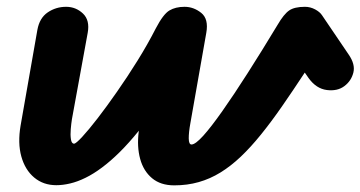

<svg xmlns="http://www.w3.org/2000/svg" viewBox="-20 -548 1085 578"><path d="M504.5 10Q463.5 10 437.8 -11.5Q412 -33 402 -69.5Q392 -106 397.5 -150.5L398 -154.5Q368.5 -118 340.8 -90.5Q313 -63 287.2 -43.8Q261.5 -24.5 237.5 -12.8Q213.5 -1 191.5 4.2Q169.5 9.5 149.5 9.5Q110.5 9.5 83 -13.5Q55.5 -36.5 44.2 -77Q33 -117.5 42 -170L92.5 -458Q99 -494 123.8 -510.8Q148.5 -527.5 179 -527.5Q208.5 -527.5 229.8 -507.2Q251 -487 244 -449L196.5 -189Q194.5 -176.5 193 -159.2Q191.5 -142 193.5 -128.8Q195.5 -115.5 203 -115.5Q208.5 -115.5 227.5 -136Q246.5 -156.5 273.8 -191.8Q301 -227 332.2 -271.8Q363.5 -316.5 394 -365.5Q424.5 -414.5 449 -462.5Q471.5 -505.5 490 -516.5Q508.5 -527.5 535.5 -527.5Q563 -527.5 585.8 -509.2Q608.5 -491 601 -449L553 -176.5Q548 -149 548.2 -131Q548.5 -113 556.5 -113Q568 -113 591.8 -139.2Q615.5 -165.5 649.5 -213.8Q683.5 -262 725.5 -327.8Q767.5 -393.5 815.5 -473Q834.5 -505.5 850.5 -516.5Q866.5 -527.5 898 -527.5Q914 -527.5 928.5 -519.8Q943 -512 949.5 -502L1029.5 -384Q1050 -354.5 1043.8 -329.5Q1037.5 -304.5 1017 -289Q996 -273 964 -277Q932 -281 909 -313L897.5 -329.5Q861 -274 828.5 -227.2Q796 -180.5 765.5 -142.8Q735 -105 705 -76.5Q675 -48 643.8 -28.8Q612.5 -9.5 578.2 0.2Q544 10 504.5 10Z"/></svg>

Font: Edu QLD Hand
Style: Regular
Weight: 400
Designer: Tina and Corey Anderson, Eben Sorkin
Foundry: Sorkin Type Co.
Version: Version 2.000